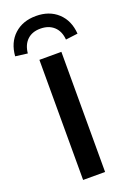

<svg xmlns="http://www.w3.org/2000/svg" viewBox="-216 -999 716 1059"><g transform="rotate(-20 142.0 -469.5)"><path d="M78 0V-705H207V0ZM30 -760 -41 -769Q-35 -848 14.5 -893.5Q64 -939 142 -939Q220 -939 269.5 -893.5Q319 -848 325 -769L254 -760Q250 -810 220 -837.5Q190 -865 141 -865Q93 -865 64 -837.5Q35 -810 30 -760Z"/></g></svg>

Font: Mulish ExtraLight
Style: Bold
Weight: 700
Version: Version 3.603